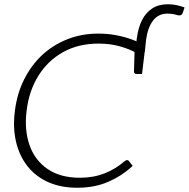

<svg xmlns="http://www.w3.org/2000/svg" viewBox="-20 -875 888 903"><path d="M661 -630 620 -661Q620 -666 620.5 -671Q621 -676 622 -680Q622 -685 622.5 -689.5Q623 -694 624 -698Q630 -744 647.5 -779.5Q665 -815 695.5 -835Q726 -855 769 -855Q791 -855 810 -851Q829 -847 848 -840L839 -813Q835 -805 829.5 -803.5Q824 -802 817 -803Q805 -807 792.5 -809Q780 -811 768 -811Q725 -811 700 -778.5Q675 -746 667 -688ZM343 8Q266 8 206.5 -18.5Q147 -45 108 -95Q70 -144 55 -210Q40 -276 50 -353Q60 -435 93.5 -501.5Q127 -568 178 -616Q230 -664 297 -690.5Q364 -717 443 -717Q485 -717 525.5 -709.5Q566 -702 601 -689Q636 -676 664 -659L659 -619L621 -626Q590 -644 544 -657Q498 -670 443 -670Q349 -670 277 -630Q205 -590 160.5 -518.5Q116 -447 105 -353Q94 -263 119 -192Q144 -121 204 -80Q264 -39 356 -39Q419 -39 471.5 -59.5Q524 -80 566 -117Q570 -120 572.5 -121Q575 -122 578 -122Q583 -122 586 -118L604 -95Q555 -49 490.5 -20.5Q426 8 343 8ZM613 -635 659 -619 648 -527H622Q617 -527 613.5 -530Q610 -533 610 -538Z"/></svg>

Font: Aleo Light
Style: Italic
Weight: 300
Italic angle: -7°
Designer: Alessio Laiso
Foundry: Alessio Laiso
Version: Version 2.001;gftools[0.9.29]